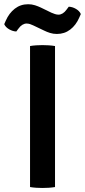

<svg xmlns="http://www.w3.org/2000/svg" viewBox="-56 -906 411 930"><path d="M89.5 -683Q103.5 -685.5 120.2 -686.5Q137 -687.5 149.5 -687.5Q163.5 -687.5 179.8 -686.5Q196 -685.5 210.5 -683V0Q196 2.5 179.8 3.5Q163.5 4.5 149.5 4.5Q137 4.5 120.2 3.5Q103.5 2.5 89.5 0ZM105 -783Q97 -787 89 -789.5Q81 -792 72.5 -792Q62.5 -792 52.2 -785.8Q42 -779.5 33.5 -767.5L23 -753.5Q6 -754 -11.5 -764Q-29 -774 -35.5 -789L-28 -806Q-12 -842.5 15.8 -864Q43.5 -885.5 80.5 -885.5Q98 -885.5 113.5 -880.5Q129 -875.5 141.5 -869.5L193 -844.5Q201.5 -840.5 210.5 -837.8Q219.5 -835 227.5 -835Q237.5 -835 247.5 -841Q257.5 -847 266.5 -859.5L277 -873.5Q294.5 -873 311.8 -863Q329 -853 335.5 -838L328 -821Q312 -784 284.2 -762.8Q256.5 -741.5 219.5 -741.5Q202 -741.5 186.2 -746.5Q170.5 -751.5 158.5 -757.5Z"/></svg>

Font: Signika Medium
Style: Regular
Weight: 500
Designer: Anna Giedry
Foundry: Anna Giedry
Version: Version 2.000